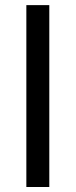

<svg xmlns="http://www.w3.org/2000/svg" viewBox="-20 -748 303 768"><path d="M177.2 -727.5V0H85.4V-727.5Z"/></svg>

Font: Inter 17pt
Style: Regular
Weight: 400
Version: Version 4.001;git-66647c0bb